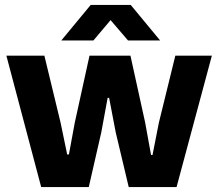

<svg xmlns="http://www.w3.org/2000/svg" viewBox="-20 -763 901 783"><path d="M148 0 6 -536H161L227 -263L254 -133H261L285 -263L345 -536H512L572 -263L596 -131H602L628 -263L695 -536H844L700 0H505L452 -223L425 -364H419L393 -223L342 0ZM230 -598 350 -743H513L633 -598H502L431 -681L361 -598Z"/></svg>

Font: Mona Sans SemiExpanded
Style: Bold
Weight: 700
Width: 6
Designer: Deni Anggara
Foundry: GitHub
Version: Version 2.000